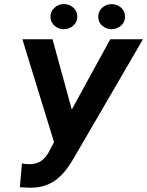

<svg xmlns="http://www.w3.org/2000/svg" viewBox="-20 -902 716 935"><path d="M271.5 -262.7 517.1 -710.9H676.3L342.3 -137.2Q324.7 -105.5 304 -78.1Q283.2 -50.8 258.1 -30.5Q232.9 -10.3 201.7 0.7Q170.4 11.7 131.3 12.2Q117.7 11.7 104 11.2Q90.3 10.7 76.7 9.8L86.9 -106Q95.2 -104.5 104 -103.5Q112.8 -102.5 121.6 -102.5Q147 -102.5 165.8 -110.6Q184.6 -118.7 198.5 -134.3Q212.4 -149.9 223.1 -171.9ZM235.8 -710.9 334 -352.5 349.1 -197.3 247.6 -195.3 88.9 -710.9ZM225.6 -819.3Q225.1 -845.7 244.6 -863.8Q264.2 -881.8 290 -882.3Q315.9 -882.8 335.9 -866Q356 -849.1 356.4 -822.3Q356.9 -795.4 337.6 -777.8Q318.4 -760.3 292 -759.8Q266.6 -759.3 246.6 -775.9Q226.6 -792.5 225.6 -819.3ZM458.5 -818.8Q457.5 -845.7 476.8 -863.5Q496.1 -881.3 522.5 -881.8Q548.3 -882.3 568.4 -865.7Q588.4 -849.1 588.9 -822.3Q589.8 -795.4 570.3 -777.8Q550.8 -760.3 524.4 -759.8Q499 -759.3 479 -775.6Q459 -792 458.5 -818.8Z"/></svg>

Font: Roboto
Style: Bold Italic
Weight: 700
Italic angle: -12°
Designer: Christian Robertson
Foundry: Google
Version: Version 3.0